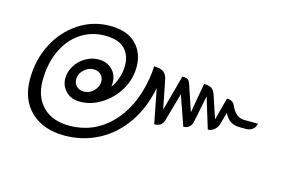

<svg xmlns="http://www.w3.org/2000/svg" viewBox="-67 -669 1121 748"><g transform="rotate(15 493.5 -295.5)"><path d="M48 -244Q48 -322 81 -386Q114 -450 171 -487.5Q228 -525 297 -525Q365 -525 401 -489.5Q437 -454 437 -397Q437 -346 411 -303Q385 -260 343.5 -234.5Q302 -209 259 -209Q223 -209 201.5 -230.5Q180 -252 180 -283Q180 -309 195 -333.5Q210 -358 235 -372.5Q260 -387 287 -387Q320 -387 341.5 -366.5Q363 -346 363 -314Q363 -305 362 -300L363 -299Q376 -316 384 -340.5Q392 -365 392 -391Q392 -432 367 -457.5Q342 -483 288 -483Q232 -483 188.5 -453.5Q145 -424 121 -371Q97 -318 97 -251Q97 -185 135.5 -146.5Q174 -108 242 -108Q339 -108 407.5 -176.5Q476 -245 497 -365Q502 -394 502 -417Q528 -417 540.5 -408Q553 -399 557 -379L580 -263L619 -407Q635 -407 641.5 -402.5Q648 -398 653 -382L687 -281L708 -401Q727 -401 737.5 -395Q748 -389 754 -372L785 -279L809 -369Q833 -369 841 -351Q860 -306 896 -306H951Q948 -290 937 -282Q926 -274 910 -274H887Q865 -274 849.5 -283Q834 -292 823 -315L809 -266Q805 -252 793.5 -242.5Q782 -233 768 -233L730 -357L709 -252Q706 -235 696 -227Q686 -219 673 -219L631 -339L599 -226Q592 -199 561 -199L534 -338Q518 -255 475.5 -193.5Q433 -132 370.5 -99Q308 -66 234 -66Q149 -66 98.5 -113.5Q48 -161 48 -244ZM319 -306Q319 -323 307.5 -334Q296 -345 279 -345Q257 -345 239.5 -328.5Q222 -312 222 -290Q222 -273 233.5 -262Q245 -251 263 -251Q285 -251 302 -268Q319 -285 319 -306Z"/></g></svg>

Font: K2D Thin
Style: Italic
Weight: 100
Italic angle: -10°
Designer: Katatrad Aksorn Co.,Ltd.
Foundry: Cadson Demak Co.,Ltd.
Version: Version 1.000; ttfautohint (v1.6)